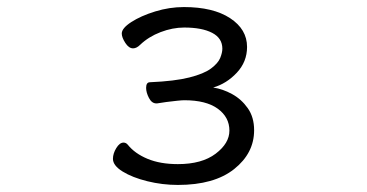

<svg xmlns="http://www.w3.org/2000/svg" viewBox="-20 -506 1040 544"><path d="M423 -213Q410 -213 402 -228.5Q394 -244 394 -257Q394 -273 405 -273Q475 -276 516.5 -286.5Q558 -297 578 -312Q598 -327 604 -342Q610 -357 610 -368Q610 -398 581 -413Q552 -428 502 -428Q469 -428 435 -415Q401 -402 377 -379Q367 -369 357 -369Q345 -369 335 -384.5Q325 -400 325 -411Q325 -426 352 -443.5Q379 -461 419.5 -473.5Q460 -486 501 -486Q584 -486 632 -454.5Q680 -423 680 -373Q680 -331 651 -300Q622 -269 584 -258Q611 -254 637.5 -239.5Q664 -225 682 -199.5Q700 -174 700 -137Q700 -72 643.5 -27Q587 18 484 18Q440 18 397.5 7.5Q355 -3 327.5 -20Q300 -37 300 -56Q300 -71 309.5 -86.5Q319 -102 330 -102Q337 -102 342 -96Q362 -71 398 -56Q434 -41 484 -41Q552 -41 591 -70.5Q630 -100 630 -136Q630 -174 597 -198Q564 -222 502 -222Q496 -222 481.5 -220.5Q467 -219 451.5 -217Q436 -215 425 -213Z"/></svg>

Font: Klee One SemiBold
Style: Regular
Weight: 600
Designer: Fontworks Inc.
Foundry: Fontworks Inc.
Version: Version 1.00;January 12, 2022;FontCreator 13.0.0.2683 64-bit